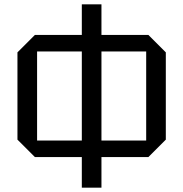

<svg xmlns="http://www.w3.org/2000/svg" viewBox="-20 -720 840 880"><path d="M60 -80V-480L140 -560H660L740 -480V-80L660 0H140ZM150 -484V-76H650V-484ZM445 140H355V-700H445Z"/></svg>

Font: Tektur
Style: Regular
Weight: 400
Designer: Adam Jagosz
Foundry: Adam Jagosz
Version: Version 1.005;gftools[0.9.30]